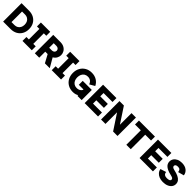

<svg xmlns="http://www.w3.org/2000/svg" viewBox="549 -2453 4319 4319"><g transform="rotate(45 2708.5 -293.5)"><path d="M188.5 -460.9H285.7Q330.7 -460.9 365.6 -440.4Q400.6 -419.8 420.5 -382.1Q440.4 -344.3 440.4 -293Q440.4 -241.6 420.5 -203.9Q400.6 -166.1 365.6 -145.6Q330.7 -125 285.7 -125H188.5ZM285.7 0Q373 0 439.5 -36.3Q506 -72.6 543.5 -138.5Q581.1 -204.4 581.1 -293Q581.1 -382 543.5 -447.7Q506 -513.4 439.5 -549.7Q373 -585.9 285.7 -585.9H47.9V0H137.3Z M663.1 -585.9V-460.9H741V-125H663.1V0H959.8V-125H881.6V-460.9H959.8V-585.9Z M1245.3 -242.2 1364.9 -286.1 1531 0H1376.2ZM1196.3 -460.9V-316.4H1283.3Q1318.6 -316.4 1341.3 -337Q1364 -357.5 1364 -388.7Q1364 -419.8 1341.3 -440.4Q1318.6 -460.9 1283.3 -460.9ZM1055.7 0V-585.9H1283.3Q1354.2 -585.9 1403.6 -558.2Q1453 -530.4 1478.8 -485.4Q1504.6 -440.5 1504.6 -388.7Q1504.6 -337.1 1478.8 -292Q1453 -247 1403.6 -219.2Q1354.2 -191.4 1283.3 -191.4H1196.3V0Z M1593.8 -585.9V-460.9H1671.7V-125H1593.8V0H1890.4V-125H1812.3V-460.9H1890.4V-585.9Z M2273.2 -112.3Q2224 -112.3 2188.1 -135.3Q2152.1 -158.2 2132.7 -198.9Q2113.3 -239.6 2113.3 -293Q2113.3 -346.3 2132.7 -387Q2152.1 -427.7 2188.1 -450.7Q2224 -473.6 2273.2 -473.6Q2327 -473.6 2362.7 -446.3Q2398.5 -418.9 2416.6 -370L2538 -440.9Q2502.6 -514.1 2434.3 -556.3Q2365.9 -598.6 2273.2 -598.6Q2183.5 -598.6 2115.8 -559.1Q2048.1 -519.5 2010.4 -450.7Q1972.7 -381.8 1972.7 -293Q1972.7 -204.6 2010.4 -135.5Q2048.1 -66.4 2115.8 -26.9Q2183.5 12.7 2273.2 12.7Q2360 12.7 2419.5 -29.2Q2479 -71.1 2514.7 -142.5L2417.2 -207.7Q2399.9 -163.3 2363.5 -137.8Q2327.1 -112.3 2273.2 -112.3ZM2256.6 -323.2V-198.2H2404.8V-105.5L2411.6 -96.2V0H2545.4V-323.2Z M3022.9 -355.5H2781.7V-460.9H3066.7V-585.9H2641.1V0H3066.7V-125H2781.7V-230.5H3022.9Z M3303.2 -585.9H3162.6V0H3303.2V-369.1L3546 0H3686.6V-585.9H3546V-216.8Z M4107.3 0V-460.9H4291.8V-585.9H3782.2V-460.9H3966.7V0Z M4769.5 -355.5H4528.3V-460.9H4813.3V-585.9H4387.7V0H4813.3V-125H4528.3V-230.5H4769.5Z M5139.8 -473.6Q5182.7 -473.6 5203.5 -450.7Q5224.2 -427.8 5224.2 -389.6L5368.1 -428.7Q5358.6 -503.4 5299 -551Q5239.4 -598.6 5139.6 -598.6Q5070.8 -598.6 5020.9 -574.7Q4971 -550.8 4944.2 -510.5Q4917.4 -470.2 4917.4 -420.9Q4917.4 -347.2 4976.4 -299.6Q5035.4 -252.1 5139.8 -229.4Q5197.3 -216.9 5219.4 -203.6Q5241.6 -190.3 5241.6 -164.6Q5241.6 -138.8 5215.8 -125.5Q5189.9 -112.3 5138.9 -112.3Q5090.4 -112.3 5062.3 -135.7Q5034.2 -159.1 5034.2 -200.7L4895.5 -156.7Q4902.2 -106.9 4934.6 -68.6Q4966.9 -30.3 5019.4 -8.8Q5072 12.7 5138.9 12.7Q5211.9 12.7 5266.6 -10Q5321.3 -32.7 5351.8 -72.8Q5382.2 -112.8 5382.2 -164.6Q5382.2 -216.8 5353.6 -254.3Q5324.9 -291.8 5270.8 -317.5Q5216.7 -343.2 5139.8 -359.5Q5093.3 -369.7 5075.6 -384.1Q5058 -398.4 5058 -420.9Q5058 -443.8 5077.1 -458.7Q5096.1 -473.6 5139.8 -473.6Z"/></g></svg>

Font: Giphurs SC
Style: Regular
Weight: 400
Version: Version 0.920